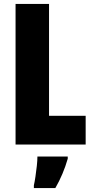

<svg xmlns="http://www.w3.org/2000/svg" viewBox="-20 -734 468 975"><path d="M59 0V-714H229V-146H415V0ZM324 72Q301 152 261 221H152V207Q156 190 160 163Q164 136 167 108.5Q170 81 170 61H324Z"/></svg>

Font: Noto Sans Tamil ExtraCondensed Black
Style: Regular
Weight: 900
Width: 2
Designer: Jelle Bosma - Monotype Design Team
Foundry: Monotype Imaging Inc.
Version: Version 2.004; ttfautohint (v1.8.4.7-5d5b)